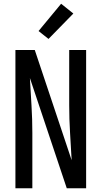

<svg xmlns="http://www.w3.org/2000/svg" viewBox="-20 -1001 540 1021"><path d="M62 0V-735H165L361 -149Q357 -222 352.5 -295Q348 -368 348 -441V-735H438V0H335L139 -586Q143 -513 147.5 -440Q152 -367 152 -294V0ZM238 -794 185 -836 305 -981 370 -929Z"/></svg>

Font: Iosevka Custom Medium
Style: Regular
Weight: 500
Monospace: yes
Designer: Belleve Invis
Foundry: Belleve Invis
Version: Version 32.5.0; ttfautohint (v1.8.4)